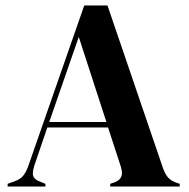

<svg xmlns="http://www.w3.org/2000/svg" viewBox="-20 -682 690 702"><path d="M8 -10 33 -19Q53 -26 63.5 -38Q74 -50 82 -71L288 -662H373L576 -67Q584 -45 594.5 -33Q605 -21 625 -14L637 -10V0H383V-10L398 -15Q426 -25 426 -50Q426 -56 422 -72L375 -216H153L105 -75Q100 -58 100 -48Q100 -28 124 -19L146 -10V0H8ZM369 -236 268 -547 160 -236Z"/></svg>

Font: DeepMind Serif Display
Style: Regular
Weight: 800
Designer: Frank Grießhammer / Modifications: Colophon Foundry
Foundry: Colophon Foundry
Version: Version 5.002